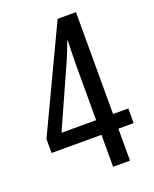

<svg xmlns="http://www.w3.org/2000/svg" viewBox="-136 -797 701 875"><g transform="rotate(-20 214.5 -360.0)"><path d="M415 -155H341V0H259V-155H17V-223L252 -720H341V-226H415ZM259 -498Q259 -521 260 -555.5Q261 -590 262 -611H259Q242 -564 225 -525L91 -226H259Z"/></g></svg>

Font: Noto Sans Khmer ExtraCondensed
Style: Regular
Weight: 400
Width: 2
Designer: Danh Hong and the Monotype Design Team
Foundry: Monotype Imaging Inc.
Version: Version 2.004; ttfautohint (v1.8.4.7-5d5b)